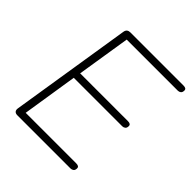

<svg xmlns="http://www.w3.org/2000/svg" viewBox="-190 -841 977 977"><g transform="rotate(45 298.5 -352.5)"><path d="M85 0Q72 0 66 -7Q60 -14 62 -27L166 -682Q168 -694 175 -699.5Q182 -705 193 -705H576Q586 -705 591.5 -701.5Q597 -698 597 -690Q597 -677 590 -671.5Q583 -666 574 -666H206L160 -377H504Q514 -377 519.5 -373.5Q525 -370 525 -362Q525 -349 518 -343.5Q511 -338 502 -338H153L106 -39H470Q480 -39 485.5 -35.5Q491 -32 491 -24Q491 -11 484 -5.5Q477 0 468 0Z"/></g></svg>

Font: Nunito ExtraLight ExtraLight
Style: Italic
Weight: 250
Italic angle: -9°
Version: Version 3.602